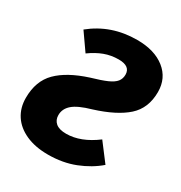

<svg xmlns="http://www.w3.org/2000/svg" viewBox="-172 -835 919 976"><g transform="rotate(30 287.5 -347.0)"><path d="M575 -536Q575 -441 513.5 -386Q452 -331 330 -293Q256 -272 225.5 -245.5Q195 -219 195 -182Q195 -153 215 -136Q235 -119 276 -119Q361 -119 450 -186L529 -82Q477 -37 406 -9Q335 19 249 19Q174 19 119.5 -5.5Q65 -30 36.5 -73.5Q8 -117 8 -175Q8 -274 66 -332Q124 -390 239 -427Q298 -444 329.5 -458Q361 -472 374.5 -489Q388 -506 388 -530Q388 -580 320 -580Q276 -580 237 -565.5Q198 -551 158 -522L88 -622Q200 -713 352 -713Q454 -713 514.5 -665Q575 -617 575 -536Z"/></g></svg>

Font: Trujillo ExtraBold
Style: Italic
Weight: 800
Italic angle: -8°
Designer: Fira Sans original fonts by bBox Type GmbH, Carrois Corporate GbR, & Edenspiekermann AG / Changes by Cristiano Sobral
Foundry: Fira Sans original fonts by bBox Type GmbH, Carrois Corporate GbR, & Edenspiekermann AG / Changes by Cristiano Sobral
Version: Version 4.301;July 28, 2020;FontCreator 13.0.0.2655 64-bit